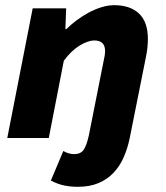

<svg xmlns="http://www.w3.org/2000/svg" viewBox="-20 -532 640 740"><path d="M280 188Q253 188 228 183Q203 178 176 164L224 50Q245 62 266 62Q290 62 301.5 46.5Q313 31 322 -8L378 -290Q381 -304 383 -315Q385 -326 385 -335Q385 -376 344 -376Q319 -376 287 -356.5Q255 -337 226 -298L168 0H8L106 -500H235L232 -420H236Q253 -437 275 -453.5Q297 -470 321 -483Q345 -496 370.5 -504Q396 -512 420 -512Q482 -512 516 -479.5Q550 -447 550 -382Q550 -348 542 -310L480 0Q472 39 457 73.5Q442 108 418 133.5Q394 159 360 173.5Q326 188 280 188Z"/></svg>

Font: Source Code Pro Black
Style: Italic
Weight: 900
Italic angle: -11°
Monospace: yes
Designer: Paul D. Hunt, Teo Tuominen
Foundry: Adobe Systems Incorporated
Version: Version 1.050;PS 1.000;hotconv 16.6.51;makeotf.lib2.5.65220